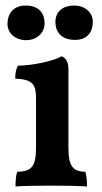

<svg xmlns="http://www.w3.org/2000/svg" viewBox="-20 -670 369 693"><path d="M75 -525C112 -525 141 -551 141 -586C141 -622 120 -650 73 -650C26 -650 7 -618 7 -584C7 -551 34 -525 75 -525ZM251 -526C298 -526 315 -558 315 -591C315 -625 287 -650 247 -650C207 -650 180 -628 180 -591C180 -552 204 -526 251 -526ZM36 3C66 1 119 0 166 0C212 0 262 1 294 3C294 -13 293 -34 288 -50C243 -51 227 -70 227 -137V-420C227 -448 217 -461 202 -467C176 -450 94 -433 45 -433C37 -420 35 -404 35 -386C101 -384 110 -362 110 -315V-137C110 -70 95 -51 42 -50C37 -35 36 -16 36 3Z"/></svg>

Font: Vollkorn Semibold
Style: Regular
Weight: 600
Designer: Friedrich Althausen
Foundry: Friedrich Althausen
Version: Version 4.015;PS 004.015;hotconv 1.0.88;makeotf.lib2.5.64775